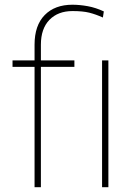

<svg xmlns="http://www.w3.org/2000/svg" viewBox="-20 -780 561 800"><path d="M150.4 0H124V-501.5H32.2V-528.3H124V-593.8Q124 -674.3 166.3 -717.3Q208.5 -760.3 281.7 -760.3Q312 -760.3 345.7 -754.2Q379.4 -748 412.6 -732.4L408.7 -707Q379.4 -720.2 352.3 -727.1Q325.2 -733.9 282.2 -733.9Q221.7 -733.9 186 -697.3Q150.4 -660.6 150.4 -593.8V-528.3H290V-501.5H150.4ZM431.6 -528.3V0H405.3V-528.3Z"/></svg>

Font: Vazirmatn FD Thin
Style: Regular
Weight: 100
Designer: Saber Rastikerdar
Foundry: Saber Rastikerdar
Version: Version 33.003